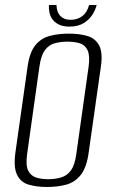

<svg xmlns="http://www.w3.org/2000/svg" viewBox="-20 -733 449 765"><path d="M167 12Q125 12 93.5 2.5Q62 -7 47.5 -37.5Q33 -68 42 -130L90 -468Q98 -525 121 -553Q144 -581 178.5 -590Q213 -599 254 -599Q297 -599 328.5 -589.5Q360 -580 375 -552Q390 -524 382 -468L334 -130Q326 -67 302.5 -37Q279 -7 244.5 2.5Q210 12 167 12ZM172 -19Q200 -19 223.5 -26Q247 -33 262.5 -54Q278 -75 284 -119L333 -467Q339 -511 329 -532.5Q319 -554 298 -560.5Q277 -567 249 -567Q221 -567 197.5 -560.5Q174 -554 158.5 -532.5Q143 -511 137 -467L88 -119Q82 -75 92 -54Q102 -33 123 -26Q144 -19 172 -19ZM257 -627Q230 -627 213 -636Q196 -645 187.5 -658Q179 -671 176.5 -686Q174 -701 175 -713H205Q206 -684 221 -669Q236 -654 261 -654Q288 -654 307.5 -668.5Q327 -683 335 -713H365Q361 -695 348.5 -675Q336 -655 313.5 -641Q291 -627 257 -627Z"/></svg>

Font: Alumni Sans Light
Style: Italic
Weight: 300
Italic angle: -8°
Version: Version 1.016